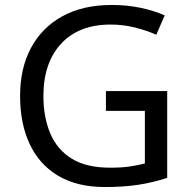

<svg xmlns="http://www.w3.org/2000/svg" viewBox="-20 -744 768 774"><path d="M407 -377H654V-27Q596 -8 537 1Q478 10 403 10Q292 10 216 -34.5Q140 -79 100.5 -161.5Q61 -244 61 -357Q61 -469 105 -551Q149 -633 231.5 -678.5Q314 -724 431 -724Q491 -724 544.5 -713Q598 -702 644 -682L610 -604Q572 -621 524.5 -633Q477 -645 426 -645Q298 -645 226.5 -568Q155 -491 155 -357Q155 -272 182.5 -206.5Q210 -141 269 -104.5Q328 -68 424 -68Q471 -68 504 -73Q537 -78 564 -85V-297H407Z"/></svg>

Font: Noto Sans Old Italic
Style: Regular
Weight: 400
Designer: Monotype Design Team
Foundry: Monotype Imaging Inc.
Version: Version 2.003; ttfautohint (v1.8.4.7-5d5b)